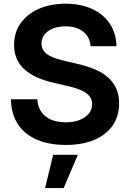

<svg xmlns="http://www.w3.org/2000/svg" viewBox="-20 -758 691 1019"><path d="M329.1 11.2Q239.7 11.2 174.8 -17.1Q109.9 -45.4 74.5 -99.6Q39.1 -153.8 38.1 -231H178.2Q180.2 -191.9 199 -164.6Q217.8 -137.2 251.2 -123Q284.7 -108.9 329.1 -108.9Q371.1 -108.9 402.3 -121.1Q433.6 -133.3 451.2 -154.8Q468.8 -176.3 468.8 -205.6Q468.8 -230.5 454.3 -248.3Q439.9 -266.1 411.4 -278.8Q382.8 -291.5 338.9 -301.3L260.3 -319.8Q159.7 -343.3 107.2 -392.1Q54.7 -440.9 54.7 -519.5Q54.7 -585.4 89.4 -634.5Q124 -683.6 185.5 -710.9Q247.1 -738.3 327.6 -738.3Q409.2 -738.3 469.2 -710.4Q529.3 -682.6 563 -632.1Q596.7 -581.5 598.1 -512.7H460.9Q457 -562.5 421.4 -590.3Q385.7 -618.2 327.1 -618.2Q289.1 -618.2 260.3 -606.4Q231.4 -594.7 215.8 -574.2Q200.2 -553.7 200.2 -527.3Q200.2 -502 214.8 -484.6Q229.5 -467.3 257.3 -455.3Q285.2 -443.4 323.7 -434.6L392.6 -418.5Q444.3 -406.7 485.1 -389.2Q525.9 -371.6 554.2 -346.2Q582.5 -320.8 597.4 -287.1Q612.3 -253.4 612.3 -210.4Q612.3 -142.6 578.4 -92.8Q544.4 -43 481.2 -15.9Q418 11.2 329.1 11.2ZM219.2 240.2 262.2 63.5H393.1L317.9 240.2Z"/></svg>

Font: Inter Cardless Tabular Bold
Style: Bold
Weight: 700
Designer: Rasmus Andersson
Foundry: rsms
Version: Version 4.000;git-4fc901f